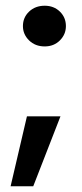

<svg xmlns="http://www.w3.org/2000/svg" viewBox="-20 -527 287 670"><path d="M136 -365Q103 -365 81.5 -386Q60 -407 60 -436Q60 -466 81.5 -486.5Q103 -507 136 -507Q168 -507 189 -486.5Q210 -466 210 -436Q210 -407 189 -386Q168 -365 136 -365ZM17 123 74 -121H191L96 123Z"/></svg>

Font: DM Sans 9pt 36pt SemiBold
Style: Regular
Weight: 600
Version: Version 4.004;gftools[0.9.30]